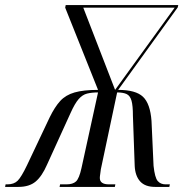

<svg xmlns="http://www.w3.org/2000/svg" viewBox="-76 -734 742 754"><path d="M-56 0 -54 -10H-47Q-21 -10 -6.5 -24.5Q8 -39 30 -85L119 -273Q139 -314 160.5 -337.5Q182 -361 217 -371Q252 -381 309 -381L180 -704L182 -714H624L622 -705L388 -381Q457 -381 485.5 -354Q514 -327 519 -259L527 -83Q532 -36 543.5 -23Q555 -10 574 -10H591L589 0H533Q494 0 474.5 -21.5Q455 -43 453 -82L446 -279Q446 -319 440.5 -338.5Q435 -358 421.5 -364.5Q408 -371 384 -371L320 -69Q319 -59 317.5 -50Q316 -41 316 -35Q316 -10 352 -10H377L375 0H158L160 -10H185Q210 -10 222.5 -21.5Q235 -33 244 -74L309 -371Q284 -371 266 -366.5Q248 -362 233 -345Q218 -328 201 -290L109 -88Q89 -42 64 -21Q39 0 -4 0ZM376 -381 610 -704H251Z"/></svg>

Font: Noto Serif Display ExtraCondensed
Style: Italic
Weight: 400
Width: 2
Italic angle: -12°
Designer: Monotype Design Team
Foundry: Monotype Imaging Inc.
Version: Version 2.009